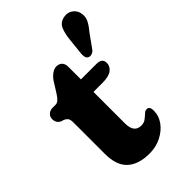

<svg xmlns="http://www.w3.org/2000/svg" viewBox="-222 -807 899 899"><g transform="rotate(-45 227.0 -357.5)"><path d="M41.5 -384.5 28 -388.5Q5.5 -399.5 5.5 -425.5Q5.5 -441.5 16.8 -451.8Q28 -462 45.5 -462H64.5Q74 -462 82.5 -468.8Q91 -475.5 102.5 -492.5L138 -549Q150 -566 164.8 -576.2Q179.5 -586.5 194 -586.5Q211.5 -586.5 222 -576Q232.5 -565.5 232.5 -545V-462H335.5Q373 -462 373 -431Q373 -408.5 353.8 -393.8Q334.5 -379 291 -379H232.5V-170.5Q232.5 -109 279.5 -109Q298 -109 310.2 -118.5Q322.5 -128 332.2 -137.2Q342 -146.5 352 -146Q371 -145.5 370.5 -116.5Q370.5 -83 349.5 -54Q328.5 -25 293.2 -7Q258 11 214.5 11Q141.5 11 103.2 -24.8Q65 -60.5 65 -136V-344Q65 -362.5 59.8 -370.5Q54.5 -378.5 41.5 -384.5ZM327.5 -631.5Q331 -668 342.2 -693.5Q353.5 -719 384.5 -724.5Q410 -729.5 429.5 -715Q449 -700.5 452.5 -677.5Q456.5 -655 447.5 -635.5Q438.5 -616 417 -590.5L367.5 -521.5Q360.5 -513 350 -509.8Q339.5 -506.5 331 -510.5Q322 -515 319.8 -525Q317.5 -535 318.5 -546.5Z"/></g></svg>

Font: Fraunces 72pt SuperSoft
Style: Bold
Weight: 700
Version: Version 1.000;[0bf87f6ff]